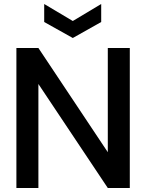

<svg xmlns="http://www.w3.org/2000/svg" viewBox="-20 -940 731 960"><path d="M62 0V-700H172L519 -179V-700H629V0H519L172 -520V0ZM344 -750 201 -830V-920L344 -835L486 -920V-830Z"/></svg>

Font: HostGroteskMedium
Style: Regular
Weight: 500
Designer: Doukan Karapınar based on Poppins by Indian Type Foundry, Jonny Pinhorn
Foundry: Element Type
Version: Version 1.001; ttfautohint (v1.8.4.7-5d5b)